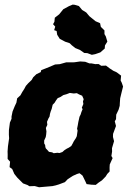

<svg xmlns="http://www.w3.org/2000/svg" viewBox="-20 -785 559 826"><path d="M205.6 15.6 180.4 17.8 148 20.6 129.4 15.4 106.4 16.2 98.8 11.2 79.2 4 68.6 -6.6 54.4 -20.8 41.6 -36.8 32.6 -57.6 21.2 -66 23.4 -89.4 12.8 -101.2 13 -119.6 12.6 -133.6 14.2 -155.2 16.8 -173.6 19.2 -190.2 18.2 -206 18.4 -225.8 22.6 -257.6 29.6 -274V-283.6L34 -305.2L43.4 -328.2L50.6 -343.6L53.8 -362L67.8 -374.8L75.8 -389.2L84.2 -402.2L91.4 -415.6L101 -426.4L116.4 -441.2L122.8 -452.6L136.8 -466L155.2 -474.8L157.4 -483.2L176.2 -490.6L191.6 -496.8L217 -507.6L237.2 -509L264.8 -516.8L299.4 -517L324.8 -520.6L346.8 -519.2L364.4 -512.4L373.8 -512.2L389.6 -509.2L404.6 -509.4L415.4 -502L436 -502.8L452.2 -490.6L467.4 -480.6L482.2 -473.8L501 -459.6L499 -438.8L504 -428.6L509.4 -412.8L503 -387.2L497 -362.2L495.6 -342.2L495 -329.8L490.2 -313.2L480 -291.8L479.2 -272.4L473.8 -263.2L479 -243L466.4 -209L466 -195.8L470.6 -177.6L461.8 -147.6L462.2 -133.2L459.2 -114L464.4 -104.8L452.2 -77.6L451.4 -64.2L451.6 -47.4L441.4 -36.6L434.6 -25.6L418.6 -9.2L404.2 0.6L392 10.4L373.6 9.6L352.6 7L347.2 -4.8L335.2 -29.4L322.2 -39.8L311 -36.4L293.8 -28.6L271.4 -14.2L259.2 -1.4L233.2 8.4L219.2 12.6ZM211 -125.8 227 -127.8 235.8 -126.6 248.4 -131 257.8 -139.4 267.6 -145.6 275.8 -149.6 286.6 -156.8 293 -168.2 297.4 -177 306.6 -191 310.4 -199.2 313.8 -223.2 311.6 -231.4 314.4 -245.2 317 -260.4 319.4 -270.8 322 -282.6 326.8 -292.2 330.4 -303.6 335.4 -315.4 332 -321.6 338.6 -337.6 337 -348.4 340 -358.4 333.4 -373.2 320.2 -378.8 310.6 -384.2 297.4 -382.8 280.4 -385.2 265.8 -379.6 252.6 -376 240.8 -368.2 228.6 -363.2 221 -353 214.8 -342.8 206.6 -334.4 202.4 -316.8 198.2 -305.8 195 -295 193.2 -283.6 188.6 -275.8 182.2 -260.8 183.6 -247.8 177.4 -234.6 179.8 -219.6 178.6 -205.8 176.8 -195.4 170 -180.4 170.2 -167.8 174.2 -161 175.2 -152 177.4 -146.4 186.8 -136.4 190.6 -131.8 204.4 -129.6ZM375 -549.2 355.8 -556.4 342.4 -557.2 323.8 -570.2 304 -578.2 288.4 -590.6 280 -599 260.4 -605.6 237 -618 226 -635.6 223.6 -651.6 213 -655.2 217.6 -670.4 208.2 -681 214 -691 215.8 -708.8 234.6 -723.4 252.2 -745.2 276.8 -758.6 292.8 -765.2 301.2 -764.4 319.4 -759 333.4 -742.2 351 -731.4 364.6 -715.2 391.2 -693.6 410.6 -685.2 413.8 -669.4 429.4 -654.2V-638.4L435.2 -628.4L441.8 -606L431.6 -589.6L430.6 -576.2L411.6 -559.6L389.6 -552Z"/></svg>

Font: Winky Rough
Style: Italic
Weight: 400
Italic angle: -8.97852°
Designer: Simon Atzbach
Foundry: typofactur
Version: Version 1.206